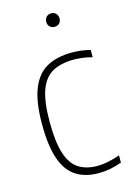

<svg xmlns="http://www.w3.org/2000/svg" viewBox="-116 -800 583 866"><g transform="rotate(-15 175.5 -367.0)"><path d="M234 9Q173 9 130.5 -17.8Q88 -44.5 66 -105.5Q44 -166.5 44 -270Q44 -373.5 68.2 -434.5Q92.5 -495.5 140 -521.8Q187.5 -548 257 -548Q276.5 -548 299 -545.5Q321.5 -543 343 -537V-503Q318.5 -510 296 -512.5Q273.5 -515 259 -515Q198.5 -515 158.8 -493.8Q119 -472.5 99.5 -419.5Q80 -366.5 80 -272Q80 -176.5 97.8 -122.5Q115.5 -68.5 150.8 -46.2Q186 -24 238 -24Q260 -24 285.8 -29Q311.5 -34 343 -45V-11Q287.5 9 234 9ZM213 -680Q199.5 -680 190.8 -688.5Q182 -697 182 -711Q182 -725.5 190.8 -734.2Q199.5 -743 213 -743Q226.5 -743 235.2 -734.2Q244 -725.5 244 -711Q244 -697 235.2 -688.5Q226.5 -680 213 -680Z"/></g></svg>

Font: Encode Sans Cnd Th
Style: Regular
Weight: 100
Width: 3
Designer: Multiple Designers
Foundry: Impallari Type
Version: Version 3.002; ttfautohint (v1.8.3) -l 8 -r 50 -G 200 -x 14 